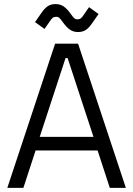

<svg xmlns="http://www.w3.org/2000/svg" viewBox="-20 -912 647 932"><path d="M359 -700 591 0H513L453.8 -181.5H152.8L93.5 0H15.5L247.5 -700ZM433.8 -247.5 308.2 -630.2H298.2L172.8 -247.5ZM182 -850.5Q195.5 -870.5 211 -881.4Q226.5 -892.2 249.8 -892.2Q271.8 -892.2 288.1 -881.4Q304.5 -870.5 321.8 -846.8L323.5 -844.2Q334.5 -829 340.5 -823.6Q346.5 -818.2 356 -818.2Q366 -818.2 372.2 -823Q378.5 -827.8 386 -839.2L412.2 -877.2L458.5 -844L426.5 -798.2Q413 -778.2 397.6 -767.4Q382.2 -756.5 358.8 -756.5Q336.8 -756.5 320.4 -767.4Q304 -778.2 286.8 -802L285 -804.5Q274 -819.8 268 -825.1Q262 -830.5 252.5 -830.5Q242.5 -830.5 236.2 -825.8Q230 -821 222.5 -809.5L196.2 -771.5L150 -804.8Z"/></svg>

Font: Space Grotesk Variable
Style: Regular
Weight: 400
Designer: Florian Karsten (Space Grotesk), Colophon Foundry (Space Mono)
Foundry: Florian Karsten
Version: Version 1.106